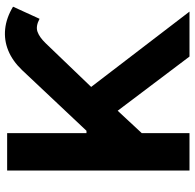

<svg xmlns="http://www.w3.org/2000/svg" viewBox="-25 -751 776 766"><g transform="rotate(-90 363.0 -368.0)"><path d="M65.7 0V-727.5H214.9V-411H224.3L466.5 -668.1Q503.2 -706.4 544.7 -723.2Q586.1 -740 630.4 -735.4Q674.8 -730.8 719.3 -704L671 -598.2Q641.3 -614.1 619.4 -606.4Q597.5 -598.8 573 -573.3L399.2 -392.3L699.7 0H520.4L304.2 -286.5L214.9 -190.5V0Z"/></g></svg>

Font: Atlassian Sans
Style: Regular
Weight: 400
Designer: Rasmus Andersson
Foundry: Modifications by Atlassian Pty Ltd, manufactured by rsms
Version: Version 4.001;git-9221beed3